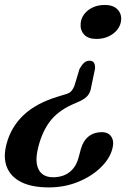

<svg xmlns="http://www.w3.org/2000/svg" viewBox="-35 -602 568 794"><path d="M342 -241.5 358 -318Q359 -334 353.5 -342.5Q348 -351 335.5 -351Q323 -351 313.8 -343.2Q304.5 -335.5 294 -317.5L273 -248Q268 -234.5 260.2 -225.5Q252.5 -216.5 235.5 -212L206 -203Q114.5 -175.5 62.2 -125.8Q10 -76 -8 -6.5Q-22.5 47.5 -7 88Q8.5 128.5 52.5 150.8Q96.5 173 167 173Q232 173 287.8 150.2Q343.5 127.5 381 91.2Q418.5 55 429.5 14Q438 -16.5 425.8 -36Q413.5 -55.5 386 -55.5Q354 -55.5 331.5 -37.8Q309 -20 299.5 14L289.5 51Q279 89.5 252 110.2Q225 131 184 131Q156.5 131 139.2 117.2Q122 103.5 117.2 75.2Q112.5 47 124 3.5Q140 -58 171 -99.2Q202 -140.5 260 -168L295 -183.5Q318 -194 328.8 -208Q339.5 -222 342 -241.5ZM398.5 -581.5Q432.5 -581.5 450.2 -563.8Q468 -546 466 -519.5Q464.5 -498.5 451.2 -480.8Q438 -463 415.2 -452Q392.5 -441 363.5 -441Q329 -441 312.5 -459.5Q296 -478 298.5 -505Q300 -525.5 313 -543Q326 -560.5 348 -571Q370 -581.5 398.5 -581.5Z"/></svg>

Font: Fraunces Medium
Style: Italic
Weight: 500
Italic angle: -16°
Version: Version 1.000;[b76b70a41]